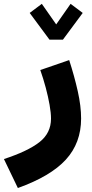

<svg xmlns="http://www.w3.org/2000/svg" viewBox="-136 -699 473 990"><path d="M188.5 -494.6H119.1L17.1 -632.3L79.6 -679.2L153.8 -573.2L228 -679.2L290.5 -632.3ZM71.8 -337.9 220.7 -389.2Q247.6 -306.2 264.9 -229Q282.2 -151.9 282.2 -87.9Q282.2 38.1 203.6 124Q125 210 -43.9 270.5L-115.7 121.1Q7.8 80.6 67.4 33.9Q127 -12.7 127 -87.4Q127 -117.2 119.6 -158.7Q112.3 -200.2 99.9 -246.8Q87.4 -293.5 71.8 -337.9Z"/></svg>

Font: Estedad-FD ExtraBold
Style: Regular
Weight: 800
Designer: Amin Abedi
Version: Version 7.3